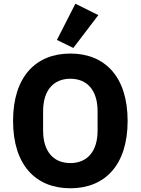

<svg xmlns="http://www.w3.org/2000/svg" viewBox="-20 -997 754 1029"><path d="M507 -916 384 -977 285 -783 373 -740ZM357 12C542 12 664 -112 664 -349C664 -586 542 -710 357 -710C172 -710 50 -586 50 -349C50 -112 172 12 357 12ZM357 -123C266 -123 211 -186 211 -297V-401C211 -512 266 -575 357 -575C448 -575 503 -512 503 -401V-297C503 -186 448 -123 357 -123Z"/></svg>

Font: LVC Sans
Style: Bold
Weight: 700
Designer: Mike Abbink, Paul van der Laan, Pieter van Rosmalen
Foundry: Bold Monday
Version: Version 3.0